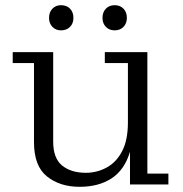

<svg xmlns="http://www.w3.org/2000/svg" viewBox="-20 -711 705 740"><path d="M422 -594Q401 -594 388 -607.5Q375 -621 375 -642Q375 -664 388 -677.5Q401 -691 422 -691Q443 -691 456 -677.5Q469 -664 469 -642Q469 -621 456 -607.5Q443 -594 422 -594ZM215 -594Q195 -594 182 -607.5Q169 -621 169 -642Q169 -664 182 -677.5Q195 -691 215 -691Q237 -691 250 -677.5Q263 -664 263 -642Q263 -621 250 -607.5Q237 -594 215 -594ZM287 9Q211 9 161 -31Q111 -71 111 -163V-468H29V-510H185V-165Q185 -101 219.5 -73Q254 -45 311 -45Q353 -45 390.5 -65Q428 -85 450.5 -128Q473 -171 473 -239V-468H384V-510H548V-42H629V0H481V-126Q460 -56 410 -23.5Q360 9 287 9Z"/></svg>

Font: Montagu Slab 16pt Light
Style: Regular
Weight: 300
Designer: Florian Karsten
Foundry: Florian Karsten
Version: Version 1.000; ttfautohint (v1.8.3)